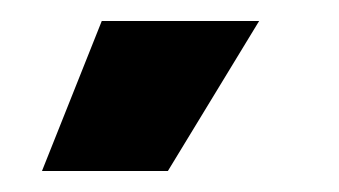

<svg xmlns="http://www.w3.org/2000/svg" viewBox="-20 -741 323 183"><path d="M140 -578H20L77 -721H227Z"/></svg>

Font: Bricolage Grotesque 48pt Condensed ExtraBold
Style: Regular
Weight: 800
Width: 3
Designer: Mathieu Triay
Foundry: Atelier Triay
Version: Version 1.001;gftools[0.9.33.dev8+g029e19f]